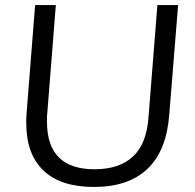

<svg xmlns="http://www.w3.org/2000/svg" viewBox="-20 -732 771 760"><path d="M352 8Q220 8 152 -57Q84 -122 84 -244Q84 -256 84 -265Q84 -274 85 -281L119 -712H201L167 -282Q166 -277 166 -269Q166 -261 166 -250Q166 -62 354 -62Q453 -62 507 -113Q561 -164 568 -270L603 -712H685L650 -278Q639 -135 564 -64Q489 8 352 8Z"/></svg>

Font: PRinguin Sans
Style: Italic
Weight: 400
Designer: Vernon Adams
Foundry: Vernon Adams
Version: ""